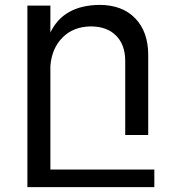

<svg xmlns="http://www.w3.org/2000/svg" viewBox="-20 -552 696 785"><path d="M611 141V213H92V-529H186V-419Q239 -530 386 -532Q480 -532 533 -477Q586 -422 586 -327V0H492V-302Q492 -369 454.5 -406.5Q417 -444 351 -444Q280 -443 236 -399Q192 -355 186 -283V141Z"/></svg>

Font: Montserrat arm2
Style: Regular
Weight: 400
Designer: Julieta Ulanovsky
Foundry: Julieta Ulanovsky
Version: Version 6.000